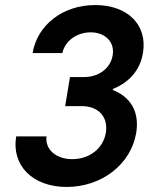

<svg xmlns="http://www.w3.org/2000/svg" viewBox="-20 -730 640 760"><path d="M227 -520C237 -568 284 -602 339 -602C397 -602 435 -563 426 -511C418 -461 372 -425 314 -425H257L238 -310H303C370 -310 409 -267 399 -205C389 -143 335 -100 266 -100C202 -100 158 -138 164 -190H44C25 -75 109 10 244 10C383 10 498 -80 519 -203C533 -286 498 -346 426 -374L427 -378C492 -404 535 -453 546 -521C564 -631 486 -710 357 -710C229 -710 128 -632 109 -520Z"/></svg>

Font: CommitMono
Style: Bold Italic
Weight: 700
Monospace: yes
Designer: Eigil Nikolajsen
Foundry: Eigil Nikolajsen
Version: Version 1.143